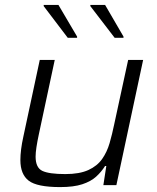

<svg xmlns="http://www.w3.org/2000/svg" viewBox="-20 -754 641 782"><path d="M225 8Q131 8 97 -18Q63 -44 63 -102Q63 -122 66 -146Q69 -170 75 -197L142 -510H203L138 -206Q132 -178 128.5 -155Q125 -132 125 -116Q125 -71 152.5 -58Q180 -45 246 -45Q304 -45 340 -61.5Q376 -78 396 -106.5Q416 -135 426.5 -171.5Q437 -208 445 -247L502 -510H563L454 0H401L413 -78H408Q393 -54 371.5 -34.5Q350 -15 315 -3.5Q280 8 225 8ZM256 -600 158 -729V-734H218L294 -605V-600ZM447 -600 348 -729V-734H408L483 -605V-600Z"/></svg>

Font: Saira Light
Style: Italic
Weight: 300
Italic angle: -12°
Designer: Hector Gatti with collaboration of the Omnibus-Type team
Foundry: Omnibus-Type
Version: Version 1.100; ttfautohint (v1.8.3)